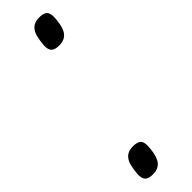

<svg xmlns="http://www.w3.org/2000/svg" viewBox="-212 -540 543 543"><g transform="rotate(-45 59.5 -268.5)"><path d="M-13.7 -28.6Q-12.3 -47.1 -8.5 -61.9Q-4.8 -76.6 5.1 -85.4Q14.9 -94.1 32.8 -94.1Q50.1 -94.1 57.1 -87.4Q64.1 -80.6 63.4 -64Q62.7 -50.3 60.5 -38.6Q58.2 -26.8 53.3 -17.4Q48.4 -8.1 39.5 -3Q30.6 2.2 16.5 2.2Q-0.8 2.2 -7.6 -5.1Q-14.4 -12.4 -13.7 -28.6ZM56.5 -473.8Q57.9 -492.3 61.7 -507Q65.5 -521.8 75.3 -530.5Q85.2 -539.3 103 -539.3Q120.3 -539.3 127.3 -532.5Q134.3 -525.8 133.6 -509.2Q133 -495.5 130.7 -483.7Q128.5 -471.9 123.6 -462.6Q118.7 -453.3 109.7 -448.1Q100.8 -443 86.7 -443Q69.5 -443 62.6 -450.3Q55.8 -457.5 56.5 -473.8Z"/></g></svg>

Font: Georama
Style: Italic
Weight: 400
Width: 2
Italic angle: -9°
Designer: Jean-Baptiste Levee
Foundry: Production Type
Version: Version 1.000